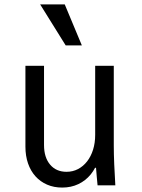

<svg xmlns="http://www.w3.org/2000/svg" viewBox="-20 -837 640 867"><path d="M493.8 -180V-540H409.8V-228Q409.8 -191.4 400.2 -160.9Q390.6 -130.4 373.3 -108.2Q356 -86 332.4 -73.6Q308.8 -61.2 280.4 -61.2Q233.6 -61.2 206.2 -93.7Q178.8 -126.2 178.8 -182V-540H94.8V-175Q94.8 -133 106.6 -99Q118.4 -65 140.2 -40.8Q162 -16.6 192.6 -3.3Q223.2 10 260.8 10Q301 10 333.8 -5.6Q366.6 -21.2 389.6 -49.3Q412.6 -77.4 425.3 -118Q438 -158.6 438 -208L383.6 -79.4H413.6Q415 -60 416.8 -40.4Q418.6 -20.8 420.6 0H500.8Q497.8 -48 495.8 -95Q493.8 -142 493.8 -180ZM276.6 -632 161.4 -817H272.4L349.6 -632Z"/></svg>

Font: CommitMonoV143 ExtLt
Style: Regular
Weight: 200
Monospace: yes
Designer: Eigil Nikolajsen
Foundry: Eigil Nikolajsen
Version: Version 1.143